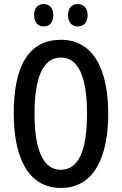

<svg xmlns="http://www.w3.org/2000/svg" viewBox="-20 -921 603 951"><path d="M149 -846C149 -809 169 -790 197 -790C224 -790 244 -809 244 -846C244 -882 224 -901 197 -901C169 -901 149 -883 149 -846ZM317 -846C317 -809 337 -790 365 -790C393 -790 414 -809 414 -846C414 -882 393 -901 365 -901C338 -901 317 -883 317 -846ZM516 -358C516 -569 447 -724 282 -724C127 -724 48 -602 48 -359C48 -149 115 10 282 10C447 10 516 -146 516 -358ZM151 -358C151 -541 195 -636 282 -636C367 -636 411 -543 411 -358C411 -171 367 -80 281 -80C196 -80 151 -174 151 -358Z"/></svg>

Font: Noto Sans Lao ExtraCondensed Medium
Style: Regular
Weight: 500
Width: 2
Designer: Monotype Design Team
Foundry: Monotype Imaging Inc.
Version: Version 2.003